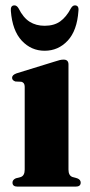

<svg xmlns="http://www.w3.org/2000/svg" viewBox="-20 -695 337 715"><path d="M235 -455V-63.5Q235 -41.5 249.5 -36L267.5 -31Q280.5 -26 280.5 -15Q280.5 0 261.5 0H45.5Q26.5 0 26.5 -15Q26.5 -25.5 39 -31L58 -36Q72 -41.5 72 -63.5V-372Q72 -387.5 59.5 -390.5L37.5 -391.5Q25 -395.5 25 -405.5Q25 -416 42 -422L183 -465.5Q195.5 -469.5 202.2 -471.2Q209 -473 217 -473Q235 -473 235 -455ZM146.1 -599Q181.2 -599 204 -615.2Q226.9 -631.5 244 -664Q250.4 -675 258.8 -675Q274.5 -675 272.1 -654.5Q267.1 -581 232 -543.5Q196.9 -506 146.1 -506Q96.2 -506 61.1 -543.5Q26 -581 20.4 -654.5Q18.6 -675 33.8 -675Q42.6 -675 49.1 -664Q66.6 -629 90.4 -614Q114.2 -599 146.1 -599Z"/></svg>

Font: Fraunces 72pt
Style: Bold
Weight: 700
Version: Version 1.000;[b76b70a41]